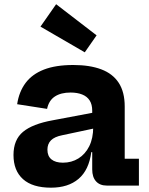

<svg xmlns="http://www.w3.org/2000/svg" viewBox="-20 -868 695 898"><path d="M480.1 0Q447 0 429.2 -19.8Q411.3 -39.5 411.3 -75.7V-194.2L422 -214.2L416 -274.1L411.3 -307.3V-350.8Q411.3 -379.5 399.3 -398.2Q387.3 -416.9 364.5 -426Q341.8 -435.2 310.1 -435.2Q265 -435.2 236.8 -416.8Q208.5 -398.4 200.2 -358.8L60.2 -380.6Q69 -438.9 99.6 -480Q130.2 -521 185.2 -542.5Q240.2 -564 322.7 -564Q399.9 -564 453.6 -543.7Q507.3 -523.5 535.3 -480.6Q563.3 -437.7 563.3 -369.6V-125.5H629.7V0ZM218.5 9.8Q131.9 9.8 87.5 -30.2Q43.1 -70.2 43.1 -143Q43.1 -214.2 87.6 -251.3Q132.1 -288.4 226.9 -305.5L439.6 -345.6V-271.4L270.9 -235.5Q235 -228.4 218.4 -211.7Q201.8 -195 201.8 -167.7Q201.8 -137.9 220.7 -122.5Q239.6 -107.1 274.3 -107.1Q314.7 -107.1 346.8 -127Q378.9 -146.9 397.5 -184.2Q416 -221.6 416 -274.1L441 -156.5H407Q396 -72.8 347.5 -31.5Q299 9.8 218.5 9.8ZM242.5 -848.3 169.3 -743.5 376.5 -623.3 431.8 -702.7Z"/></svg>

Font: Hepta Slab ExtraLight
Style: Regular
Weight: 200
Designer: Michael LaGattuta
Foundry: Michael LaGattuta
Version: Version 1.100